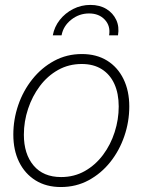

<svg xmlns="http://www.w3.org/2000/svg" viewBox="-20 -751 580 781"><path d="M227.5 9.8Q168 9.8 124.5 -17.3Q81.1 -44.4 57.6 -92.3Q34.2 -140.1 34.2 -203.6Q34.2 -265.1 54.2 -323.5Q74.2 -381.8 111.6 -428.7Q148.9 -475.6 200.2 -503.4Q251.5 -531.2 313 -531.2Q372.6 -531.2 415.8 -504.4Q459 -477.5 482.4 -429.4Q505.9 -381.3 505.9 -317.9Q505.9 -255.9 485.8 -197.3Q465.8 -138.7 428.7 -92Q391.6 -45.4 340.6 -17.8Q289.6 9.8 227.5 9.8ZM228.5 -30.8Q281.7 -30.8 325 -55.2Q368.2 -79.6 399.2 -121.1Q430.2 -162.6 446.5 -213.9Q462.9 -265.1 462.9 -317.9Q462.9 -370.6 445.3 -409.4Q427.7 -448.2 394 -469.5Q360.4 -490.7 312.5 -490.7Q259.8 -490.7 216.6 -466.6Q173.3 -442.4 142.3 -401.1Q111.3 -359.9 94.2 -308.3Q77.1 -256.8 77.1 -203.1Q77.1 -124.5 116.7 -77.6Q156.2 -30.8 228.5 -30.8ZM347.7 -731Q385.7 -731 412.8 -714.4Q439.9 -697.8 452.9 -669.9Q465.8 -642.1 460 -607.4H423.8Q430.2 -645 406.5 -670.7Q382.8 -696.3 342.3 -696.3Q301.8 -696.3 269.5 -670.7Q237.3 -645 230.5 -607.4H194.8Q201.2 -642.1 223.1 -669.9Q245.1 -697.8 277.6 -714.4Q310.1 -731 347.7 -731Z"/></svg>

Font: Inter 28pt ExtraLight
Style: Italic
Weight: 250
Italic angle: -9.3988°
Designer: Rasmus Andersson
Foundry: rsms
Version: Version 4.001;git-66647c0bb